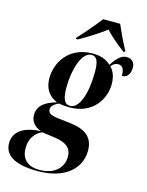

<svg xmlns="http://www.w3.org/2000/svg" viewBox="-216 -853 903 1180"><g transform="rotate(15 235.5 -263.0)"><path d="M159 -613V-606H172C230 -639 298 -682 338 -713C366 -682 407 -646 460 -606H471L472 -613C451 -648 415 -726 398 -766H290C253 -719 202 -658 159 -613ZM141 240C324 240 409 146 409 39C409 -50 352 -86 259 -97L181 -106C136 -111 115 -121 115 -146C115 -165 128 -179 160 -195C171 -193 201 -189 230 -189C380 -189 444 -302 444 -393C444 -455 421 -483 407 -499C422 -516 435 -523 450 -523C477 -523 491 -506 491 -459C531 -459 543 -495 543 -526C543 -555 526 -579 490 -579C449 -579 420 -537 399 -505C369 -534 332 -546 283 -546C132 -546 64 -431 64 -331C64 -269 90 -224 148 -199C60 -176 31 -135 31 -89C31 -51 50 -22 97 -2C-14 2 -72 48 -72 119C-72 193 -8 240 141 240ZM231 -199C190 -199 180 -239 180 -306C180 -415 216 -536 278 -536C311 -536 325 -509 325 -441C325 -303 289 -199 231 -199ZM150 230C67 230 34 183 34 122C34 60 64 22 108 2L194 14C259 24 299 47 299 107C299 176 246 230 150 230Z"/></g></svg>

Font: Noto Serif Display Condensed
Style: Bold Italic
Weight: 700
Width: 3
Italic angle: -12°
Designer: Monotype Design Team
Foundry: Monotype Imaging Inc.
Version: Version 2.009